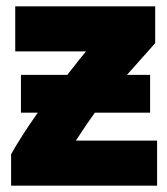

<svg xmlns="http://www.w3.org/2000/svg" viewBox="-20 -564 526 605"><path d="M469 -544V-428L380 -328H453V-209H279Q259 -182 219 -121H475V21H15V-78Q45 -132 99 -209H46V-328H192Q238 -387 251 -402H28V-544Z"/></svg>

Font: Repo
Style: ExtraBold
Weight: 800
Designer: Stefan Peev
Foundry: Context Ltd
Version: Version 001.000